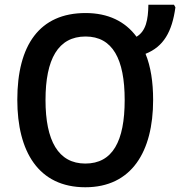

<svg xmlns="http://www.w3.org/2000/svg" viewBox="-20 -780 760 810"><path d="M626 -358C626 -434 616 -499 594 -553C670 -583 706 -646 720 -749L714 -760H606C605 -697 596 -649 556 -625C508 -690 436 -725 341 -725C147 -725 53 -590 53 -359C53 -141 142 10 340 10C535 10 626 -140 626 -358ZM172 -358C172 -530 225 -626 341 -626C455 -626 506 -531 506 -358C506 -184 455 -90 340 -90C226 -90 172 -186 172 -358Z"/></svg>

Font: Noto Sans UI SemiCondensed Medium
Style: Regular
Weight: 500
Width: 4
Designer: Monotype Design Team
Foundry: Monotype Imaging Inc.
Version: Version 1.901